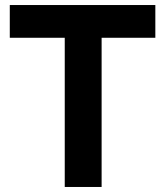

<svg xmlns="http://www.w3.org/2000/svg" viewBox="-20 -743 656 763"><path d="M18.9 -592.9V-723H597.3V-592.9H383.8V0H237.3V-592.9Z"/></svg>

Font: Public Sans Thin
Style: Regular
Weight: 100
Designer: The Public Sans project authors (U.S. Web Design System). Libre Franklin designed by Pablo Impallari and Rodrigo Fuenzal
Version: Version 1.008